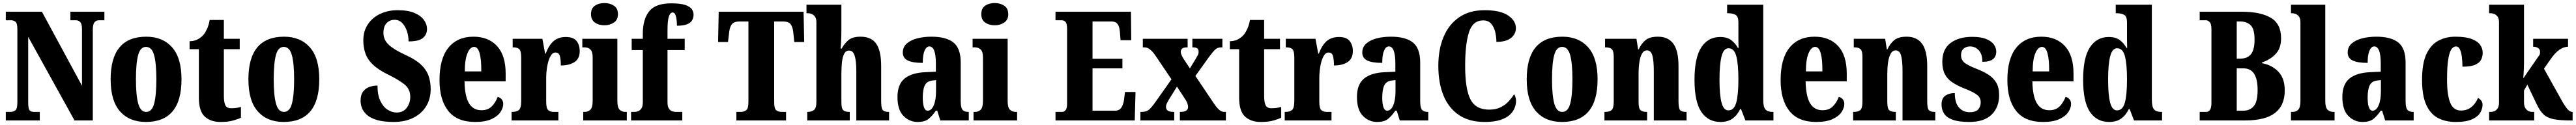

<svg xmlns="http://www.w3.org/2000/svg" viewBox="-20 -791 16902 821"><path d="M18 0V-56H45Q68 -56 81 -66.5Q94 -77 94 -119V-599Q94 -638 81.5 -648Q69 -658 53 -658H18V-714H255L518 -228V-599Q518 -634 506.5 -646Q495 -658 478 -658H442V-714H665V-658H630Q611 -658 600 -644.5Q589 -631 589 -595V0H469L165 -549V-119Q165 -77 174 -66.5Q183 -56 205 -56H241V0Z M937 10Q829 10 767.5 -59.5Q706 -129 706 -270Q706 -550 940 -550Q1047 -550 1109 -480.5Q1171 -411 1171 -270Q1171 10 937 10ZM939 -56Q977 -56 991.5 -110.5Q1006 -165 1006 -270Q1006 -376 991 -429.5Q976 -483 938 -483Q901 -483 886.5 -429.5Q872 -376 872 -270Q872 -165 887 -110.5Q902 -56 939 -56Z M1426 10Q1362 10 1323.5 -25.5Q1285 -61 1285 -149V-468H1224V-520Q1259 -521 1282.5 -535.5Q1306 -550 1318 -566Q1329 -580 1339.5 -603.5Q1350 -627 1356 -660H1449V-536H1553V-468H1449V-163Q1449 -120 1458.5 -100Q1468 -80 1497 -80Q1534 -80 1561 -89V-18Q1546 -10 1512 0Q1478 10 1426 10Z M1841 10Q1733 10 1671.5 -59.5Q1610 -129 1610 -270Q1610 -550 1844 -550Q1951 -550 2013 -480.5Q2075 -411 2075 -270Q2075 10 1841 10ZM1843 -56Q1881 -56 1895.5 -110.5Q1910 -165 1910 -270Q1910 -376 1895 -429.5Q1880 -483 1842 -483Q1805 -483 1790.5 -429.5Q1776 -376 1776 -270Q1776 -165 1791 -110.5Q1806 -56 1843 -56Z M2563 10Q2496 10 2453 -3Q2410 -16 2387 -37Q2364 -58 2355 -82Q2346 -106 2346 -128Q2346 -167 2362 -189Q2378 -211 2403.5 -220Q2429 -229 2457 -229Q2457 -167 2476 -127.5Q2495 -88 2524 -70Q2553 -52 2582 -52Q2626 -52 2649 -83Q2672 -114 2672 -155Q2672 -207 2632.5 -238Q2593 -269 2525 -302Q2462 -333 2427 -366.5Q2392 -400 2378 -439.5Q2364 -479 2364 -526Q2364 -587 2394 -631.5Q2424 -676 2475 -700Q2526 -724 2589 -724Q2657 -724 2699.5 -706Q2742 -688 2762 -659.5Q2782 -631 2782 -601Q2782 -565 2755.5 -542Q2729 -519 2661 -519Q2661 -553 2650.5 -585.5Q2640 -618 2619.5 -639.5Q2599 -661 2569 -661Q2538 -661 2517 -639.5Q2496 -618 2496 -574Q2496 -550 2507 -527.5Q2518 -505 2549.5 -481.5Q2581 -458 2643 -429Q2707 -400 2742 -367Q2777 -334 2791.5 -294.5Q2806 -255 2806 -206Q2806 -141 2776 -92.5Q2746 -44 2691.5 -17Q2637 10 2563 10Z M3097 10Q2979 10 2921.5 -62.5Q2864 -135 2864 -265Q2864 -406 2922.5 -478Q2981 -550 3087 -550Q3185 -550 3241.5 -488.5Q3298 -427 3298 -308V-257H3028Q3030 -158 3057.5 -112.5Q3085 -67 3139 -67Q3182 -67 3207 -92.5Q3232 -118 3246 -155Q3261 -151 3271.5 -139Q3282 -127 3282 -109Q3282 -82 3263.5 -54.5Q3245 -27 3204.5 -8.5Q3164 10 3097 10ZM3138 -322Q3139 -398 3127.5 -440.5Q3116 -483 3091 -483Q3065 -483 3047.5 -441.5Q3030 -400 3030 -322Z M3337 0V-56H3341Q3370 -56 3385 -68.5Q3400 -81 3400 -128V-412Q3400 -456 3387.5 -468Q3375 -480 3348 -480H3344V-536H3539L3557 -439H3561Q3582 -495 3613 -521.5Q3644 -548 3693 -548Q3742 -548 3763 -522Q3784 -496 3784 -455Q3784 -406 3750 -383.5Q3716 -361 3660 -361Q3660 -402 3653.5 -424Q3647 -446 3624 -446Q3605 -446 3591.5 -421Q3578 -396 3571 -357Q3564 -318 3564 -277V-123Q3564 -79 3577.5 -67.5Q3591 -56 3614 -56H3644V0Z M3946 -625Q3909 -625 3883.5 -643Q3858 -661 3858 -698Q3858 -736 3883.5 -753.5Q3909 -771 3946 -771Q3982 -771 4008.5 -753.5Q4035 -736 4035 -698Q4035 -661 4008.5 -643Q3982 -625 3946 -625ZM3807 0V-56H3816Q3840 -56 3854.5 -71Q3869 -86 3869 -129V-413Q3869 -452 3854 -466Q3839 -480 3816 -480H3801V-536H4031V-127Q4031 -85 4046 -70.5Q4061 -56 4084 -56H4093V0Z M4121 0V-56H4145Q4153 -56 4165.5 -60Q4178 -64 4188 -77.5Q4198 -91 4198 -119V-462H4125V-536H4198V-569Q4198 -664 4239.5 -716.5Q4281 -769 4384 -769Q4446 -769 4477.5 -758Q4509 -747 4520 -730Q4531 -713 4531 -695Q4531 -676 4522.5 -659.5Q4514 -643 4490.5 -632.5Q4467 -622 4422 -622Q4422 -638 4420 -658Q4418 -678 4412 -693.5Q4406 -709 4394 -709Q4378 -709 4369 -683Q4360 -657 4360 -590V-536H4473V-462H4360V-119Q4360 -91 4369.5 -77.5Q4379 -64 4391.5 -60Q4404 -56 4413 -56H4457V0Z M4812 0V-56H4839Q4862 -56 4876.5 -67Q4891 -78 4891 -121V-650H4834Q4797 -650 4783 -632.5Q4769 -615 4765 -582L4757 -515H4692L4696 -714H5253L5257 -515H5192L5185 -582Q5181 -615 5167.5 -632.5Q5154 -650 5116 -650H5060V-119Q5060 -77 5074 -66.5Q5088 -56 5111 -56H5138V0Z M5277 0V-56H5280Q5304 -56 5320.5 -68Q5337 -80 5337 -124V-645Q5337 -671 5326.5 -683.5Q5316 -696 5304 -700Q5292 -704 5285 -704H5272V-760H5501V-599Q5501 -562 5499.5 -527.5Q5498 -493 5496 -472H5503Q5518 -501 5545 -525.5Q5572 -550 5627 -550Q5697 -550 5729.5 -504Q5762 -458 5762 -357V-126Q5762 -80 5772.5 -68Q5783 -56 5811 -56H5814V0H5599V-325Q5599 -389 5588.5 -424Q5578 -459 5552 -459Q5530 -459 5519 -437Q5508 -415 5504.5 -380Q5501 -345 5501 -306V-121Q5501 -79 5513 -67.5Q5525 -56 5553 -56H5556V0Z M6001 10Q5947 10 5908 -30Q5869 -70 5869 -154Q5869 -236 5915 -274.5Q5961 -313 6053 -317L6121 -320V-374Q6121 -486 6078 -486Q6059 -486 6047 -458.5Q6035 -431 6035 -378Q5968 -378 5936 -394Q5904 -410 5904 -446Q5904 -482 5930 -505Q5956 -528 5998.5 -539Q6041 -550 6092 -550Q6188 -550 6236 -512Q6284 -474 6284 -380V-126Q6284 -86 6295 -71Q6306 -56 6334 -56H6337V0H6150L6130 -64H6121Q6093 -24 6069 -7Q6045 10 6001 10ZM6067 -64Q6092 -64 6107 -99Q6122 -134 6122 -191V-265L6097 -262Q6062 -258 6048.5 -230.5Q6035 -203 6035 -150Q6035 -109 6043 -86.5Q6051 -64 6067 -64Z M6507 -625Q6470 -625 6444.5 -643Q6419 -661 6419 -698Q6419 -736 6444.5 -753.5Q6470 -771 6507 -771Q6543 -771 6569.5 -753.5Q6596 -736 6596 -698Q6596 -661 6569.5 -643Q6543 -625 6507 -625ZM6368 0V-56H6377Q6401 -56 6415.5 -71Q6430 -86 6430 -129V-413Q6430 -452 6415 -466Q6400 -480 6377 -480H6362V-536H6592V-127Q6592 -85 6607 -70.5Q6622 -56 6645 -56H6654V0Z M6906 0V-56H6948Q6982 -56 6982 -109V-600Q6982 -638 6971 -648Q6960 -658 6946 -658H6906V-714H7401L7403 -527H7333L7329 -575Q7327 -613 7314.5 -631.5Q7302 -650 7273 -650H7149V-405H7345V-342H7149V-64H7298Q7325 -64 7338.5 -85Q7352 -106 7356 -139L7362 -187H7431L7426 0Z M7463 0V-56H7471Q7501 -56 7518 -69.5Q7535 -83 7561 -120L7667 -270L7561 -427Q7525 -480 7490 -480H7479V-536H7773V-480H7770Q7745 -480 7736.5 -471.5Q7728 -463 7728 -451Q7728 -441 7732.5 -430.5Q7737 -420 7746 -405L7788 -342L7821 -396Q7830 -412 7837.5 -424.5Q7845 -437 7845 -450Q7845 -468 7835 -474Q7825 -480 7808 -480H7804V-536H8001V-480H7994Q7970 -480 7955 -466.5Q7940 -453 7912 -415L7824 -292L7947 -109Q7966 -81 7981.5 -68.5Q7997 -56 8013 -56H8024V0H7722V-56H7726Q7776 -56 7776 -89Q7776 -100 7770.5 -114.5Q7765 -129 7745 -158L7703 -222L7650 -137Q7643 -124 7637 -112.5Q7631 -101 7631 -89Q7631 -73 7642.5 -64.5Q7654 -56 7682 -56H7685V0Z M8252 10Q8188 10 8149.5 -25.5Q8111 -61 8111 -149V-468H8050V-520Q8085 -521 8108.5 -535.5Q8132 -550 8144 -566Q8155 -580 8165.5 -603.5Q8176 -627 8182 -660H8275V-536H8379V-468H8275V-163Q8275 -120 8284.5 -100Q8294 -80 8323 -80Q8360 -80 8387 -89V-18Q8372 -10 8338 0Q8304 10 8252 10Z M8410 0V-56H8414Q8443 -56 8458 -68.5Q8473 -81 8473 -128V-412Q8473 -456 8460.5 -468Q8448 -480 8421 -480H8417V-536H8612L8630 -439H8634Q8655 -495 8686 -521.5Q8717 -548 8766 -548Q8815 -548 8836 -522Q8857 -496 8857 -455Q8857 -406 8823 -383.5Q8789 -361 8733 -361Q8733 -402 8726.5 -424Q8720 -446 8697 -446Q8678 -446 8664.5 -421Q8651 -396 8644 -357Q8637 -318 8637 -277V-123Q8637 -79 8650.5 -67.5Q8664 -56 8687 -56H8717V0Z M9016 10Q8962 10 8923 -30Q8884 -70 8884 -154Q8884 -236 8930 -274.5Q8976 -313 9068 -317L9136 -320V-374Q9136 -486 9093 -486Q9074 -486 9062 -458.5Q9050 -431 9050 -378Q8983 -378 8951 -394Q8919 -410 8919 -446Q8919 -482 8945 -505Q8971 -528 9013.5 -539Q9056 -550 9107 -550Q9203 -550 9251 -512Q9299 -474 9299 -380V-126Q9299 -86 9310 -71Q9321 -56 9349 -56H9352V0H9165L9145 -64H9136Q9108 -24 9084 -7Q9060 10 9016 10ZM9082 -64Q9107 -64 9122 -99Q9137 -134 9137 -191V-265L9112 -262Q9077 -258 9063.5 -230.5Q9050 -203 9050 -150Q9050 -109 9058 -86.5Q9066 -64 9082 -64Z M9722 10Q9620 10 9552.5 -36Q9485 -82 9451.5 -164.5Q9418 -247 9418 -358Q9418 -467 9452.5 -549Q9487 -631 9554.5 -677.5Q9622 -724 9721 -724Q9825 -724 9876 -689.5Q9927 -655 9927 -606Q9927 -568 9895.5 -542Q9864 -516 9799 -516Q9799 -550 9791 -582Q9783 -614 9764.5 -635.5Q9746 -657 9712 -657Q9644 -657 9619 -579Q9594 -501 9594 -358Q9594 -207 9628.5 -139Q9663 -71 9751 -71Q9796 -71 9827 -86.5Q9858 -102 9879.5 -125.5Q9901 -149 9915 -172Q9921 -165 9924.5 -152Q9928 -139 9928 -128Q9928 -107 9919 -83Q9910 -59 9888 -38Q9866 -17 9825.5 -3.5Q9785 10 9722 10Z M10229 10Q10121 10 10059.5 -59.5Q9998 -129 9998 -270Q9998 -550 10232 -550Q10339 -550 10401 -480.5Q10463 -411 10463 -270Q10463 10 10229 10ZM10231 -56Q10269 -56 10283.5 -110.5Q10298 -165 10298 -270Q10298 -376 10283 -429.5Q10268 -483 10230 -483Q10193 -483 10178.5 -429.5Q10164 -376 10164 -270Q10164 -165 10179 -110.5Q10194 -56 10231 -56Z M10508 0V-56H10512Q10541 -56 10555 -68Q10569 -80 10569 -124V-416Q10569 -457 10556 -468.5Q10543 -480 10516 -480H10512V-536H10718L10729 -467H10733Q10749 -503 10776.5 -526.5Q10804 -550 10859 -550Q10926 -550 10960 -504Q10994 -458 10994 -357V-126Q10994 -80 11004.5 -68Q11015 -56 11043 -56H11047V0H10832V-325Q10832 -389 10823 -424.5Q10814 -460 10787 -460Q10766 -460 10754 -438Q10742 -416 10737 -381Q10732 -346 10732 -306V-121Q10732 -79 10744.5 -67.5Q10757 -56 10785 -56H10788V0Z M11270 10Q11188 10 11143.5 -56.5Q11099 -123 11099 -267Q11099 -412 11143.5 -480Q11188 -548 11267 -548Q11313 -548 11340 -527.5Q11367 -507 11384 -476H11388Q11387 -499 11387 -529Q11387 -559 11387 -588V-643Q11387 -684 11367.5 -694Q11348 -704 11321 -704H11313V-760H11550V-135Q11550 -89 11564.5 -72.5Q11579 -56 11610 -56H11617V0H11433L11404 -75H11399Q11380 -35 11349 -12.5Q11318 10 11270 10ZM11321 -66Q11359 -66 11373 -117.5Q11387 -169 11387 -269Q11387 -368 11373.5 -421Q11360 -474 11322 -474Q11290 -474 11276.5 -421Q11263 -368 11263 -268Q11263 -167 11276.5 -116.5Q11290 -66 11321 -66Z M11897 10Q11779 10 11721.5 -62.5Q11664 -135 11664 -265Q11664 -406 11722.5 -478Q11781 -550 11887 -550Q11985 -550 12041.5 -488.5Q12098 -427 12098 -308V-257H11828Q11830 -158 11857.5 -112.5Q11885 -67 11939 -67Q11982 -67 12007 -92.5Q12032 -118 12046 -155Q12061 -151 12071.5 -139Q12082 -127 12082 -109Q12082 -82 12063.5 -54.5Q12045 -27 12004.5 -8.5Q11964 10 11897 10ZM11938 -322Q11939 -398 11927.5 -440.5Q11916 -483 11891 -483Q11865 -483 11847.5 -441.5Q11830 -400 11830 -322Z M12140 0V-56H12144Q12173 -56 12187 -68Q12201 -80 12201 -124V-416Q12201 -457 12188 -468.5Q12175 -480 12148 -480H12144V-536H12350L12361 -467H12365Q12381 -503 12408.5 -526.5Q12436 -550 12491 -550Q12558 -550 12592 -504Q12626 -458 12626 -357V-126Q12626 -80 12636.5 -68Q12647 -56 12675 -56H12679V0H12464V-325Q12464 -389 12455 -424.5Q12446 -460 12419 -460Q12398 -460 12386 -438Q12374 -416 12369 -381Q12364 -346 12364 -306V-121Q12364 -79 12376.5 -67.5Q12389 -56 12417 -56H12420V0Z M12902 10Q12832 10 12792 -5Q12752 -20 12736 -46Q12720 -72 12720 -105Q12720 -146 12745.5 -163Q12771 -180 12807 -180Q12807 -115 12834.5 -84.5Q12862 -54 12904 -54Q12945 -54 12961 -73Q12977 -92 12977 -119Q12977 -150 12952.5 -168.5Q12928 -187 12877 -207Q12826 -227 12792.5 -249Q12759 -271 12742 -303.5Q12725 -336 12725 -385Q12725 -468 12779 -508.5Q12833 -549 12921 -549Q12978 -549 13012.5 -535Q13047 -521 13063 -499Q13079 -477 13079 -453Q13079 -419 13057 -402Q13035 -385 12988 -385Q12988 -435 12964.5 -460.5Q12941 -486 12907 -486Q12882 -486 12865 -471.5Q12848 -457 12848 -430Q12848 -399 12868.5 -381Q12889 -363 12947 -340Q12992 -323 13026 -301.5Q13060 -280 13079 -248Q13098 -216 13098 -166Q13098 -87 13049 -38.5Q13000 10 12902 10Z M13385 10Q13267 10 13209.5 -62.5Q13152 -135 13152 -265Q13152 -406 13210.5 -478Q13269 -550 13375 -550Q13473 -550 13529.5 -488.5Q13586 -427 13586 -308V-257H13316Q13318 -158 13345.5 -112.5Q13373 -67 13427 -67Q13470 -67 13495 -92.5Q13520 -118 13534 -155Q13549 -151 13559.5 -139Q13570 -127 13570 -109Q13570 -82 13551.5 -54.5Q13533 -27 13492.5 -8.5Q13452 10 13385 10ZM13426 -322Q13427 -398 13415.5 -440.5Q13404 -483 13379 -483Q13353 -483 13335.5 -441.5Q13318 -400 13318 -322Z M13820 10Q13738 10 13693.5 -56.5Q13649 -123 13649 -267Q13649 -412 13693.5 -480Q13738 -548 13817 -548Q13863 -548 13890 -527.5Q13917 -507 13934 -476H13938Q13937 -499 13937 -529Q13937 -559 13937 -588V-643Q13937 -684 13917.5 -694Q13898 -704 13871 -704H13863V-760H14100V-135Q14100 -89 14114.5 -72.5Q14129 -56 14160 -56H14167V0H13983L13954 -75H13949Q13930 -35 13899 -12.5Q13868 10 13820 10ZM13871 -66Q13909 -66 13923 -117.5Q13937 -169 13937 -269Q13937 -368 13923.5 -421Q13910 -474 13872 -474Q13840 -474 13826.5 -421Q13813 -368 13813 -268Q13813 -167 13826.5 -116.5Q13840 -66 13871 -66Z M14414 0V-56H14457Q14491 -56 14491 -115V-600Q14491 -635 14479 -646.5Q14467 -658 14455 -658H14414V-714H14688Q14814 -714 14881 -674Q14948 -634 14948 -540Q14948 -472 14910.5 -434.5Q14873 -397 14823 -381V-376Q14888 -364 14930 -320.5Q14972 -277 14972 -197Q14972 -98 14908 -49Q14844 0 14713 0ZM14680 -406Q14727 -406 14750.5 -435Q14774 -464 14774 -531Q14774 -599 14749 -624.5Q14724 -650 14679 -650H14657V-406ZM14700 -64Q14744 -64 14769 -94Q14794 -124 14794 -200Q14794 -342 14702 -342H14657V-64Z M15013 0V-56H15023Q15046 -56 15060.5 -70.5Q15075 -85 15075 -127V-645Q15075 -671 15064.5 -683.5Q15054 -696 15042 -700Q15030 -704 15023 -704H15013V-760H15238V-127Q15238 -85 15253 -70.5Q15268 -56 15291 -56H15299V0Z M15482 10Q15428 10 15389 -30Q15350 -70 15350 -154Q15350 -236 15396 -274.5Q15442 -313 15534 -317L15602 -320V-374Q15602 -486 15559 -486Q15540 -486 15528 -458.5Q15516 -431 15516 -378Q15449 -378 15417 -394Q15385 -410 15385 -446Q15385 -482 15411 -505Q15437 -528 15479.5 -539Q15522 -550 15573 -550Q15669 -550 15717 -512Q15765 -474 15765 -380V-126Q15765 -86 15776 -71Q15787 -56 15815 -56H15818V0H15631L15611 -64H15602Q15574 -24 15550 -7Q15526 10 15482 10ZM15548 -64Q15573 -64 15588 -99Q15603 -134 15603 -191V-265L15578 -262Q15543 -258 15529.5 -230.5Q15516 -203 15516 -150Q15516 -109 15524 -86.5Q15532 -64 15548 -64Z M16093 10Q16027 10 15977.5 -16Q15928 -42 15900.5 -102.5Q15873 -163 15873 -266Q15873 -375 15902 -436.5Q15931 -498 15980.5 -524Q16030 -550 16091 -550Q16159 -550 16198.5 -535Q16238 -520 16254.5 -496Q16271 -472 16271 -444Q16271 -423 16262 -402Q16253 -381 16224.5 -367Q16196 -353 16138 -353Q16138 -389 16134 -419Q16130 -449 16121 -467.5Q16112 -486 16096 -486Q16078 -486 16065 -466.5Q16052 -447 16044.5 -399.5Q16037 -352 16037 -267Q16037 -167 16058 -116Q16079 -65 16128 -65Q16169 -65 16197.5 -88.5Q16226 -112 16240 -148Q16253 -141 16261.5 -130Q16270 -119 16270 -103Q16270 -78 16255.5 -52Q16241 -26 16202.5 -8Q16164 10 16093 10Z M16313 0V-56H16326Q16333 -56 16345.5 -60Q16358 -64 16368 -77.5Q16378 -91 16378 -119V-645Q16378 -671 16367.5 -683.5Q16357 -696 16345 -700Q16333 -704 16326 -704H16313V-760H16542V-378Q16542 -361 16541 -340Q16540 -319 16539 -301Q16538 -283 16537 -276L16637 -421Q16647 -432 16647 -441Q16647 -450 16647 -454Q16647 -467 16634.5 -475.5Q16622 -484 16602 -484V-536H16831V-484Q16803 -484 16774.5 -464.5Q16746 -445 16715 -400L16673 -340L16784 -141Q16807 -99 16824.5 -77.5Q16842 -56 16858 -56H16861V0H16850Q16780 0 16738 -8Q16696 -16 16671 -39Q16646 -62 16625 -107L16564 -235L16542 -197V-121Q16542 -93 16552 -79Q16562 -65 16574 -60.5Q16586 -56 16593 -56H16609V0Z"/></svg>

Font: Noto Serif Thai ExtraCondensed Black
Style: Regular
Weight: 900
Width: 2
Designer: Monotype Design Team
Foundry: Monotype Imaging Inc.
Version: Version 2.002; ttfautohint (v1.8.4.7-5d5b)